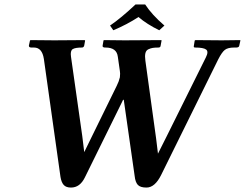

<svg xmlns="http://www.w3.org/2000/svg" viewBox="-20 -825 1093 857"><path d="M296.9 12.2Q274.9 12.2 264.4 0.5Q253.9 -11.2 250 -35.2L175.8 -562Q168 -612.8 131.8 -612.8H120.1Q108.9 -612.8 108.9 -621.1L113.8 -644L116.2 -646Q186 -645 222.2 -645L357.9 -646L359.9 -644L356 -622.1Q354 -613.3 346.2 -612.8Q315.4 -612.8 304.2 -605.5Q293 -598.1 296.9 -571.8L347.2 -217.8L356 -146L390.1 -215.8L501 -441.9Q510.7 -460.9 515.1 -480Q517.1 -498 515.1 -507.8L505.9 -571.8Q501 -612.8 451.2 -612.8H448.2Q443.4 -612.8 440.2 -615Q437 -617.2 438 -621.1L441.9 -644L443.8 -646Q498 -645 536.1 -645L700.2 -646L701.2 -644L696.8 -620.1Q695.8 -613.3 688 -612.8Q671.9 -612.8 662.4 -611.3Q652.8 -609.9 642.3 -605Q631.8 -600.1 628.9 -587.2Q626 -574.2 628.9 -554.2L676.8 -207L685.1 -139.2L723.1 -214.8L898.9 -568.8Q912.1 -594.7 900.1 -603.8Q888.2 -612.8 851.1 -612.8Q843.3 -612.8 845.2 -620.1L849.1 -644L852.1 -646Q930.2 -645 970.2 -645L1050.8 -646L1053.2 -645L1047.9 -621.1Q1046.9 -613.3 1035.2 -612.8H1024.9Q997.1 -612.8 983.6 -602.3Q970.2 -591.8 954.1 -560.1L699.2 -43.9Q671.4 12.2 633.8 12.2Q606 12.2 595 0Q584 -12.2 581.1 -39.1L534.2 -367.2Q533.2 -380.4 531 -380.1Q528.8 -379.9 524.9 -370.1L358.9 -33.2Q336.9 12.2 296.9 12.2ZM627.9 -805.2Q657.7 -759.3 713.9 -710.9L690.9 -689.9Q635.7 -716.8 598.1 -749Q547.4 -715.8 485.8 -689.9L471.2 -710.9Q520 -744.1 585 -805.2Z"/></svg>

Font: Linux Libertine O
Style: Semibold Italic
Weight: 600
Italic angle: -11.5°
Designer: Philipp H. Poll
Foundry: Philipp H. Poll
Version: Version 5.1.2